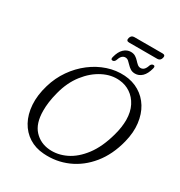

<svg xmlns="http://www.w3.org/2000/svg" viewBox="-222 -1125 1214 1293"><g transform="rotate(30 384.5 -478.0)"><path d="M518.5 -713.5Q583 -709 633.2 -679Q683.5 -649 714.8 -598Q746 -547 754.2 -479.2Q762.5 -411.5 742.5 -332.5Q713 -215.5 648 -135.5Q583 -55.5 494.8 -17Q406.5 21.5 307 14Q242 9.5 192 -22.2Q142 -54 112.5 -108Q83 -162 78 -233.8Q73 -305.5 98 -390Q120 -464.5 162.8 -525.8Q205.5 -587 262.8 -630.8Q320 -674.5 385.5 -696.2Q451 -718 518.5 -713.5ZM326 -29.5Q392 -24 456.8 -55.2Q521.5 -86.5 574.5 -156.5Q627.5 -226.5 658 -338Q667.5 -372.5 671.8 -403Q676 -433.5 676 -460Q675.5 -522.5 652.2 -567.8Q629 -613 590.2 -639Q551.5 -665 504 -669Q439 -675.5 373.8 -642.2Q308.5 -609 257 -543Q205.5 -477 181.5 -384Q170 -340.5 165 -303.2Q160 -266 160.5 -234Q161 -136.5 207.5 -86Q254 -35.5 326 -29.5ZM570.5 -760Q549 -760 534.2 -769.5Q519.5 -779 508.2 -791.2Q497 -803.5 486 -813Q475 -822.5 461.5 -822.5Q431 -822.5 417 -777Q410 -760.5 395.5 -760.5Q379.5 -760.5 385.5 -782.5Q397 -828.5 421 -851Q445 -873.5 474.5 -873.5Q496 -873.5 510.8 -864.2Q525.5 -855 536.8 -842.5Q548 -830 559 -820.8Q570 -811.5 584 -811.5Q614.5 -811.5 628 -856Q635 -873 650 -873Q665.5 -873 659.5 -851Q647.5 -804.5 623.8 -782.2Q600 -760 570.5 -760ZM414 -946.5Q420.5 -971 444.5 -971H664Q688 -971 681.5 -946.5Q675 -921.5 651 -921.5H431.5Q407.5 -921.5 414 -946.5Z"/></g></svg>

Font: Fraunces 9pt SuperSoft Light
Style: Italic
Weight: 300
Italic angle: -16°
Version: Version 1.000;[b76b70a41]